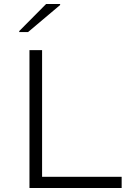

<svg xmlns="http://www.w3.org/2000/svg" viewBox="-20 -938 672 958"><path d="M127 0V-688H190V-56H587V0ZM76 -778V-783L210 -918H280V-913L120 -778Z"/></svg>

Font: Saira Expanded Light
Style: Regular
Weight: 300
Width: 7
Designer: Hector Gatti with collaboration of the Omnibus-Type team
Foundry: Omnibus-Type
Version: Version 1.101